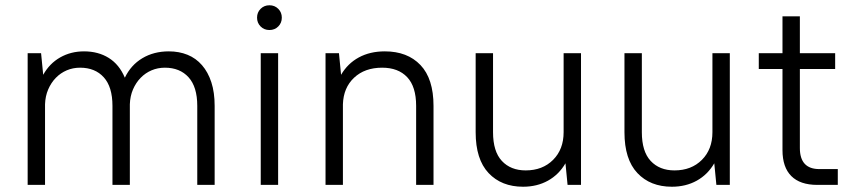

<svg xmlns="http://www.w3.org/2000/svg" viewBox="-20 -702 3236 729"><path d="M85 -500H136L144 -418Q168 -461 208.5 -484Q249 -507 299 -507Q353 -507 393 -482Q433 -457 454 -407Q477 -455 520.5 -481Q564 -507 621 -507Q660 -507 692 -494Q724 -481 747 -454.5Q770 -428 782.5 -389.5Q795 -351 795 -300V0H729V-300Q729 -372 696 -408.5Q663 -445 606 -445Q579 -445 555.5 -435Q532 -425 514 -406.5Q496 -388 485 -362.5Q474 -337 473 -306V-300V0H407V-300Q407 -372 374 -408.5Q341 -445 284 -445Q257 -445 233.5 -435Q210 -425 192 -406.5Q174 -388 163 -362.5Q152 -337 151 -306V0H85Z M970 -500H1036V0H970ZM1003 -588Q983 -588 969.5 -601.5Q956 -615 956 -635Q956 -655 969.5 -668.5Q983 -682 1003 -682Q1023 -682 1036.5 -668.5Q1050 -655 1050 -635Q1050 -615 1036.5 -601.5Q1023 -588 1003 -588Z M1216 -500H1267L1275 -418Q1300 -461 1342.5 -484Q1385 -507 1441 -507Q1527 -507 1576.5 -455Q1626 -403 1626 -300V0H1560V-300Q1560 -373 1526 -409Q1492 -445 1431 -445Q1365 -445 1324.5 -407Q1284 -369 1282 -306V0H1216Z M1966 7Q1884 7 1835 -45Q1786 -97 1786 -200V-500H1852V-200Q1852 -127 1885.5 -91Q1919 -55 1976 -55Q2040 -55 2080 -95Q2120 -135 2120 -200V-500H2186V0H2135L2127 -82Q2102 -39 2060.5 -16Q2019 7 1966 7Z M2531 7Q2449 7 2400 -45Q2351 -97 2351 -200V-500H2417V-200Q2417 -127 2450.5 -91Q2484 -55 2541 -55Q2605 -55 2645 -95Q2685 -135 2685 -200V-500H2751V0H2700L2692 -82Q2667 -39 2625.5 -16Q2584 7 2531 7Z M2861 -500H2951V-640H3017V-500H3151V-440H3017V-140Q3017 -60 3091 -60H3161V0H3083Q3018 0 2984.5 -33.5Q2951 -67 2951 -132V-440H2861Z"/></svg>

Font: PT Root UI Web
Style: Regular
Weight: 400
Designer: Vitaly Kuzmin
Foundry: ParaType Ltd.
Version: Version 1.000W